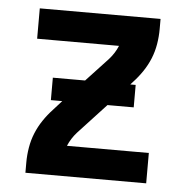

<svg xmlns="http://www.w3.org/2000/svg" viewBox="-43 -562 587 605"><g transform="rotate(5 250.0 -260.0)"><path d="M59 0V-33Q59 -56 63 -80Q67 -104 76 -126Q85 -148 98.5 -168Q112 -188 128 -205L155 -235H119V-306H221L290 -380Q299 -390 306 -401Q313 -412 318 -424H59V-520H441V-488Q441 -464 437 -440Q433 -416 424 -394Q415 -372 401.5 -352Q388 -332 372 -315L364 -306H381V-235H298L210 -140Q201 -130 194 -119Q187 -108 182 -96H441V0Z"/></g></svg>

Font: Iosevka Curly
Style: Bold
Weight: 700
Monospace: yes
Designer: Belleve Invis
Foundry: Belleve Invis
Version: Version 22.1.2; ttfautohint (v1.8.4)